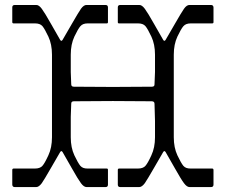

<svg xmlns="http://www.w3.org/2000/svg" viewBox="-20 -759 916 779"><path d="M749 -738.8H835.9Q845.7 -738.8 846.2 -729V-668.9Q846.2 -664.1 840.8 -664.1H753.9Q733.9 -664.1 724.1 -652.8Q714.4 -641.6 699.7 -610.4Q685.1 -579.1 685.1 -537.1V-202.1Q685.1 -160.2 699.7 -128.9Q714.4 -97.7 724.1 -85.9Q733.9 -74.7 753.9 -75.2H840.8Q845.7 -75.2 846.2 -69.8V-9.8Q846.2 0 835.9 0H749Q738.3 0 726.6 -15.6Q714.8 -31.2 689 -77.1Q663.1 -123 651.9 -142.1Q647 -149.9 642.1 -142.1Q630.9 -123 604.5 -77.1Q578.1 -31.2 567.4 -15.6Q555.7 0 544.9 0H467.8Q458 0 458 -9.8V-69.8Q458 -74.7 462.9 -75.2H540Q560.1 -75.2 569.8 -85.9Q579.6 -96.7 594.2 -128.9Q608.9 -160.2 608.9 -202.1V-268.1L606.9 -337.9Q606.9 -347.7 596.2 -348.1Q438 -350.1 279.8 -348.1Q268.6 -348.1 269 -337.9L267.1 -285.2V-202.1Q267.1 -160.2 281.7 -128.9Q296.4 -97.7 306.2 -85.9Q315.9 -74.7 335.9 -75.2H413.1Q418 -75.2 418 -69.8V-9.8Q418 0 408.2 0H331.1Q320.3 0 308.6 -15.6Q296.9 -31.2 271 -77.1Q245.1 -123 233.9 -142.1Q229 -149.9 224.1 -142.1Q212.9 -123 186.5 -77.1Q160.2 -31.2 149.4 -15.6Q137.7 0 127 0H40Q30.3 0 29.8 -9.8V-69.8Q29.8 -74.7 35.2 -75.2H122.1Q142.1 -75.2 151.9 -85.9Q161.6 -96.7 176.3 -128.9Q190.9 -160.2 190.9 -202.1V-537.1Q190.9 -579.1 176.3 -610.4Q161.6 -641.6 151.9 -653.3Q142.1 -664.1 122.1 -664.1H35.2Q30.3 -664.1 29.8 -668.9V-729Q29.8 -738.8 40 -738.8H127Q137.7 -739.3 149.4 -723.6Q161.1 -708 187 -662.1Q212.9 -616.2 224.1 -597.2Q229 -589.4 233.9 -597.2Q245.1 -616.2 271.5 -662.1Q297.9 -708 308.6 -723.6Q320.3 -739.3 331.1 -738.8H408.2Q418 -738.8 418 -729V-668.9Q418 -664.1 413.1 -664.1H335.9Q315.9 -664.1 306.2 -652.8Q296.4 -641.6 281.7 -610.4Q267.1 -579.1 267.1 -537.1V-466.8L269 -417Q269 -407.2 279.8 -407.2Q438 -405.3 596.2 -407.2Q607.4 -407.2 606.9 -417L608.9 -466.8V-537.1Q608.9 -579.1 594.2 -610.4Q579.6 -641.6 569.8 -653.3Q560.1 -664.1 540 -664.1H462.9Q458 -664.1 458 -668.9V-729Q458 -738.8 467.8 -738.8H544.9Q555.7 -739.3 567.4 -723.6Q579.1 -708 605 -662.1Q630.9 -616.2 642.1 -597.2Q647 -589.4 651.9 -597.2Q663.1 -616.2 689.5 -662.1Q715.8 -708 726.6 -723.6Q737.8 -739.3 749 -738.8Z"/></svg>

Font: BrevierViennese-Regular
Style: Regular
Weight: 400
Designer: Johannes Lang & Ellmer Stefan
Foundry: Johannes Lang & Ellmer Stefan
Version: Version 1.001;PS 001.001;hotconv 1.0.70;makeotf.lib2.5.58329